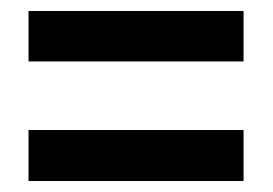

<svg xmlns="http://www.w3.org/2000/svg" viewBox="-20 -527 497 350"><path d="M32 -415V-507H424V-415ZM32 -197V-290H424V-197Z"/></svg>

Font: Noto Sans Thai ExtCond SemBd
Style: Regular
Weight: 600
Width: 2
Designer: Monotype Design Team
Foundry: Monotype Imaging Inc.
Version: Version 2.002; ttfautohint (v1.8.4.7-5d5b)